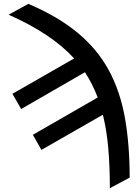

<svg xmlns="http://www.w3.org/2000/svg" viewBox="-20 -785 732 1018"><path d="M25.9 -707 130.4 -764.6Q288.1 -697.3 392.3 -610.6Q496.6 -523.9 556.9 -412.6Q617.2 -301.3 642.3 -160.4Q667.5 -19.5 667.5 156.7L562.5 212.9Q562.5 99.1 554.2 2.4Q545.9 -94.2 525.4 -176.8L199.7 9.8L154.3 -70.3L498 -268.1Q470.7 -340.8 430.2 -401.9L92.3 -207L45.9 -287.6L373 -475.1Q254.9 -605.5 25.9 -707Z"/></svg>

Font: Inter Tight Medium
Style: Regular
Weight: 500
Designer: Rasmus Andersson
Foundry: rsms
Version: Version 3.004; ttfautohint (v1.8.4.7-5d5b)